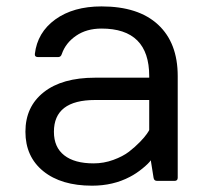

<svg xmlns="http://www.w3.org/2000/svg" viewBox="-20 -570 670 605"><path d="M60.1 -155C60.1 -102.5 78.9 -61 116.5 -30.5C154.1 -0.1 205.2 15.1 270 15.1C314.3 15.1 354 5.9 389.2 -12.7C402.5 -19.5 415.9 -28.4 429.2 -39.3C442.5 -50.2 451.2 -58.8 455.1 -64.9L463.9 -9.8C464.8 -3.3 468.6 0 475.1 0H529.8C536.6 0 540 -3.3 540 -9.8V-330.1C540 -400.1 519.4 -454.2 478 -492.4C436.7 -530.7 377.3 -549.8 299.8 -549.8C240.6 -549.8 192.1 -536.1 154.3 -508.8C116.5 -481.4 95.1 -445.1 89.8 -399.9C89.2 -393.4 92.6 -390.1 100.1 -390.1H163.1C168.9 -390.1 172.9 -393.4 174.8 -399.9C182.9 -423.3 198 -442.5 220 -457.5C241.9 -472.5 268.6 -480 299.8 -480C400.1 -480 450.2 -430 450.2 -330.1V-325.2H279.8C210.4 -325.2 156.5 -310 117.9 -279.5C79.3 -249.1 60.1 -207.6 60.1 -155ZM149.9 -154.8C149.9 -221.5 193.2 -254.9 279.8 -254.9H450.2V-160.2C450.2 -159.5 447.8 -155.7 443.1 -148.7C438.4 -141.7 431 -133 420.9 -122.6C410.8 -112.1 399.3 -102 386.5 -92C373.6 -82.1 357.2 -73.5 337.2 -66.2C317.1 -58.8 296.4 -55.2 274.9 -55.2C234.9 -55.2 204 -63.6 182.4 -80.6C160.7 -97.5 149.9 -122.2 149.9 -154.8Z"/></svg>

Font: Numans
Style: Regular
Weight: 400
Designer: Jovanny Lemonad
Foundry: Jovanny Lemonad
Version: Version 001.001